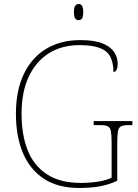

<svg xmlns="http://www.w3.org/2000/svg" viewBox="-20 -923 684 953"><path d="M373 10Q267 10 197.5 -36Q128 -82 93.5 -164.5Q59 -247 59 -358Q59 -473 98 -555Q137 -637 209 -680.5Q281 -724 379 -724Q449 -724 489 -707.5Q529 -691 546.5 -664.5Q564 -638 564 -608Q564 -566 543 -566Q543 -610 528.5 -639.5Q514 -669 477.5 -684Q441 -699 375 -699Q287 -699 222.5 -658.5Q158 -618 122.5 -542Q87 -466 87 -358Q87 -254 117.5 -177Q148 -100 213.5 -57.5Q279 -15 383 -15Q425 -15 466.5 -21.5Q508 -28 534 -41V-214Q534 -253 530.5 -271.5Q527 -290 515 -296Q503 -302 478 -302H445V-322H637V-302H618Q593 -302 581 -296Q569 -290 565.5 -271.5Q562 -253 562 -214V-26Q522 -7 477.5 1.5Q433 10 373 10ZM370 -823Q360 -823 353.5 -831Q347 -839 347 -863Q347 -886 353.5 -894.5Q360 -903 370 -903Q381 -903 387 -894.5Q393 -886 393 -863Q393 -839 387 -831Q381 -823 370 -823Z"/></svg>

Font: Noto Serif Myanmar Thin
Style: Regular
Weight: 100
Designer: Ben Mitchell and the Monotype Design Team
Foundry: Monotype Imaging Inc.
Version: Version 2.106; ttfautohint (v1.8.4.7-5d5b)